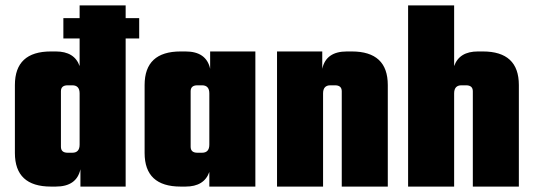

<svg xmlns="http://www.w3.org/2000/svg" viewBox="-20 -689 1971 709"><path d="M494 -622V-547H444V0H277V-64Q263 0 186 0H168Q35 0 35 -124V-375Q35 -499 168 -499H186Q255 -499 274 -445V-547H214V-622H274V-669H444V-622ZM230 -125H247Q274 -125 274 -155V-344Q274 -374 247 -374H230Q205 -374 205 -352V-147Q205 -125 230 -125Z M756 -499H923V0H753V-54Q734 0 665 0H647Q514 0 514 -124V-375Q514 -499 647 -499H665Q742 -499 756 -435ZM709 -125H726Q753 -125 753 -155V-344Q753 -374 726 -374H709Q684 -374 684 -352V-147Q684 -125 709 -125Z M1261 -499H1279Q1412 -499 1412 -375V0H1242V-352Q1242 -374 1217 -374H1200Q1173 -374 1173 -344V0H1003V-499H1170V-435Q1184 -499 1261 -499Z M1745 -499H1763Q1896 -499 1896 -375V0H1726V-352Q1726 -374 1701 -374H1684Q1657 -374 1657 -344V0H1487V-669H1657V-445Q1676 -499 1745 -499Z"/></svg>

Font: Teko
Style: Bold
Weight: 700
Designer: Manushi Parikh, Jonny Pinhorn
Foundry: Indian Type Foundry
Version: Version 1.106;PS 1.0;hotconv 1.0.78;makeotf.lib2.5.61930; tt